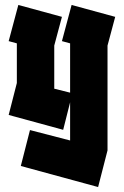

<svg xmlns="http://www.w3.org/2000/svg" viewBox="-20 -520 500 775"><path d="M235 4 15 -56 48 -185V-345L15 -354L54 -500L230 -452L199 -336V-162L263 -146V-345L230 -354L269 -500L445 -452L414 -336V87L376 235L64 150L101 5L263 47V-107Z"/></svg>

Font: Blaka
Style: Regular
Weight: 400
Designer: Mohamed Gaber
Foundry: Kief Type Foundry
Version: Version 1.003; ttfautohint (v1.8.4.7-5d5b)